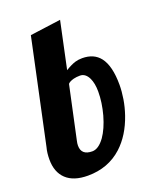

<svg xmlns="http://www.w3.org/2000/svg" viewBox="-140 -781 717 869"><g transform="rotate(-20 218.5 -347.0)"><path d="M-6.8 -122.1Q-6.8 -154.8 0 -179.2L106.9 -680.2L254.9 -700.2L207 -475.1Q235.8 -492.7 255.9 -498.5Q270.5 -502.9 289.1 -502.9Q345.2 -502.9 374.5 -465.3Q407.2 -422.9 407.2 -332Q407.2 -300.8 401.4 -264.4Q395.5 -228 383.3 -192.4Q354 -106.9 298.3 -55.7Q231 5.9 132.8 5.9Q64.5 5.9 28.8 -27.6Q-6.8 -61 -6.8 -122.1ZM248.5 -131.3Q273.9 -167.5 290.5 -226.1Q306.2 -283.7 306.2 -335.9Q306.2 -376.5 293.5 -402.3Q286.6 -416.5 276.4 -424.3Q266.1 -432.1 252.9 -432.1Q235.8 -432.1 222.2 -428.7Q201.7 -423.3 193.8 -414.1L139.2 -160.2Q136.2 -147.9 136.2 -137.2Q136.2 -90.8 189 -90.8Q219.2 -90.8 248.5 -131.3Z"/></g></svg>

Font: Pattaya
Style: Regular
Weight: 400
Designer: Pablo Impallari / Thai characters Designed by Thanarat Vachiruckul and Suppakit Chalermlarp
Foundry: Pablo Impallari
Version: Version 2.001